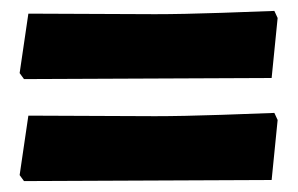

<svg xmlns="http://www.w3.org/2000/svg" viewBox="-20 -433 546 352"><path d="M16 -299 32 -408 264 -407Q314 -407 387 -409.5Q460 -412 483 -413L489 -400L478 -290L251 -289L24 -288ZM16 -112 32 -221 264 -220Q314 -220 387 -222.5Q460 -225 483 -226L489 -213L478 -103L251 -102L24 -101Z"/></svg>

Font: Alegreya ExtraBold
Style: Regular
Weight: 800
Designer: Juan Pablo del Peral
Foundry: Huerta Tipografica
Version: Version 2.007; ttfautohint (v1.6)